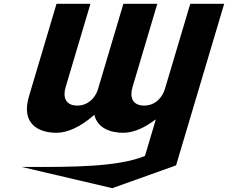

<svg xmlns="http://www.w3.org/2000/svg" viewBox="-20 -693 1190 1002"><path d="M736.5 120.9C596 177.9 366.2 179.8 92 178L565.9 289L898.9 170L1149.9 -673H972.9L840.4 -228C828.2 -187 791.8 -142 732.8 -142C669.8 -142 656.2 -187 671.4 -238L800.9 -673H623.9L489.6 -222C476 -183 439.8 -142 383.8 -142C320.8 -142 307.2 -187 322.4 -238L451.9 -673H274.9L131.1 -190C88.5 -47 180.5 0 274.5 0C330.5 0 399.1 -29 472.5 -94C487.9 -25 555.5 0 623.5 0C679.5 0 739.1 -29 791 -69H793Z"/></svg>

Font: Hussar
Style: BdOblThree
Weight: 700
Foundry: Cannot Into Space Fonts
Version: Version 2.00